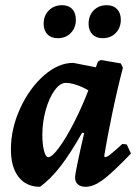

<svg xmlns="http://www.w3.org/2000/svg" viewBox="-20 -707 531 739"><path d="M451 -153 468 -151 484 -116Q411 -40 375 -14Q339 12 310 12Q290 12 279.5 2.5Q269 -7 269 -24Q269 -44 304 -195L296 -196Q251 -116 212.5 -66.5Q174 -17 134 12Q81 12 51.5 -26Q22 -64 22 -132Q22 -212 57.5 -289.5Q93 -367 148.5 -416Q204 -465 262 -465L349 -448L357 -470L368 -476L445 -463L453 -446Q431 -362 411.5 -268Q392 -174 381 -106L384 -102Q391 -102 404 -112Q417 -122 451 -153ZM320 -359Q299 -372 275 -380Q251 -388 233 -388Q211 -388 190 -359Q169 -330 156 -283.5Q143 -237 143 -188Q143 -151 149.5 -126.5Q156 -102 166 -102Q180 -102 207 -138.5Q234 -175 264.5 -234.5Q295 -294 320 -359ZM148 -615Q148 -647 168 -667Q188 -687 219 -687Q244 -687 258 -672Q272 -657 272 -631Q272 -600 252.5 -580Q233 -560 202 -560Q177 -560 162.5 -575Q148 -590 148 -615ZM321 -615Q321 -647 340.5 -667Q360 -687 391 -687Q416 -687 430.5 -672Q445 -657 445 -631Q445 -600 425.5 -580Q406 -560 375 -560Q350 -560 335.5 -575Q321 -590 321 -615Z"/></svg>

Font: Alegreya
Style: Bold Italic
Weight: 700
Italic angle: -7°
Designer: Juan Pablo del Peral
Foundry: Huerta Tipografica
Version: Version 2.007; ttfautohint (v1.6)